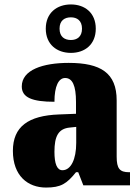

<svg xmlns="http://www.w3.org/2000/svg" viewBox="-20 -834 628 864"><path d="M299 -596C362 -596 411 -634 411 -705C411 -776 362 -814 299 -814C236 -814 186 -776 186 -705C186 -634 236 -596 299 -596ZM299 -654C271 -654 248 -668 248 -705C248 -742 271 -756 299 -756C326 -756 349 -742 349 -705C349 -668 326 -654 299 -654ZM187 10C254 10 280 -7 322 -59H332L355 0H565V-59H561C519 -59 505 -75 505 -129V-382C505 -506 433 -551 289 -551C174 -551 78 -520 78 -445C78 -395 125 -376 225 -376C225 -447 244 -483 273 -483C306 -483 322 -449 322 -375V-322L246 -319C107 -314 38 -264 38 -155C38 -43 105 10 187 10ZM261 -68C236 -68 225 -98 225 -151C225 -220 242 -255 294 -260L323 -263V-191C323 -117 299 -68 261 -68Z"/></svg>

Font: Noto Serif Devanagari SemiCondensed Black
Style: Regular
Weight: 900
Width: 4
Designer: Universal Thirst, Indian Type Foundry and the Monotype Design Team
Foundry: Monotype Imaging Inc.
Version: Version 2.004